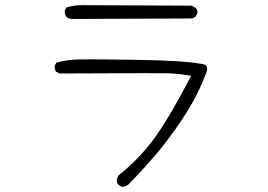

<svg xmlns="http://www.w3.org/2000/svg" viewBox="-20 -708 1040 746"><path d="M747.1 -658.2Q747.1 -669.4 740.7 -677.2L724.1 -686L296.9 -688Q265.6 -688 237.8 -678.7L231.9 -666.5Q231.4 -665 231.4 -664.1Q231.4 -651.4 238.3 -642.1Q246.1 -635.7 257.8 -634.3L726.6 -636.2L739.3 -642.6L746.6 -656.2Q747.1 -657.2 747.1 -658.2ZM782.2 -427.2Q784.7 -435.5 784.7 -442.4Q784.7 -449.2 780.5 -453.6Q776.4 -458 765.1 -459.5Q726.1 -466.3 666 -470.2Q606 -474.1 493.9 -475.8Q381.8 -477.5 342.3 -477.5Q302.7 -477.5 286.1 -477.1Q239.7 -476.1 198.7 -464.4L192.9 -452.6Q192.4 -451.2 192.4 -450.2Q192.4 -438 198.2 -429.2L211.9 -422.4Q460 -423.8 535.9 -423.8Q611.8 -423.8 628.9 -423.3Q666 -422.4 704.1 -416.5L722.2 -413.6L713.9 -397.5Q643.1 -259.8 583 -175.3Q522.9 -91.8 440.9 -26.9L434.1 -12.2Q433.6 -10.7 433.6 -9.8Q433.6 2.4 439.9 10.3Q447.8 16.1 458 18.1Q468.8 16.1 478.5 9.3Q553.7 -67.9 605 -131.1Q656.2 -194.3 704.1 -269.5Q751.5 -344.7 782.2 -427.2Z"/></svg>

Font: NaikaiFont
Style: ExtraLight
Weight: 200
Version: Version 1.89